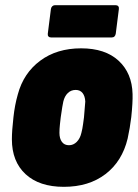

<svg xmlns="http://www.w3.org/2000/svg" viewBox="-20 -715 534 743"><path d="M26 -176Q26 -209 32 -261Q37 -308 49 -350Q71 -432 135.5 -480Q200 -528 294 -528Q387 -528 439 -480Q491 -432 493 -351Q494 -319 488 -262Q483 -220 474 -179Q453 -91 388.5 -41.5Q324 8 227 8Q132 8 79 -41Q26 -90 26 -176ZM295 -201Q299 -216 301.5 -235Q304 -254 305 -261Q309 -304 310 -322Q309 -343 299.5 -355Q290 -367 273 -367Q255 -367 242.5 -355Q230 -343 225 -322Q222 -310 215 -261Q214 -253 212 -234.5Q210 -216 210 -201Q210 -179 219.5 -166Q229 -153 247 -153Q264 -153 277 -166Q290 -179 295 -201ZM165 -585 177 -680Q178 -687 182.5 -691Q187 -695 193 -695H427Q434 -695 437.5 -691Q441 -687 440 -680L428 -585Q427 -578 423 -574Q419 -570 412 -570H178Q171 -570 167.5 -574Q164 -578 165 -585Z"/></svg>

Font: Barlow Semi Condensed Black
Style: Italic
Weight: 900
Width: 4
Italic angle: -7°
Designer: Jeremy Tribby
Foundry: Tribby Type
Version: Version 1.408